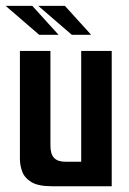

<svg xmlns="http://www.w3.org/2000/svg" viewBox="-34 -647 449 667"><path d="M146 0Q98.6 0 74.9 -14.5Q51.2 -29 43.2 -50.9Q35.2 -72.7 35.2 -94.7V-470H141.2V-140.7Q141.2 -112.2 153.7 -98.7Q166.2 -85.1 194 -85.1H248.1V-470H354.1V0ZM102.1 -526.1 -14.4 -626.7H78.1L169.4 -526.1ZM215.4 -526.1 98.9 -626.7H191.4L282.6 -526.1Z"/></svg>

Font: Smooch Sans Thin
Style: Regular
Weight: 100
Designer: Robert E. Leuschke
Foundry: Robert E. Leuschke
Version: Version 1.010